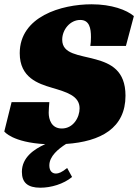

<svg xmlns="http://www.w3.org/2000/svg" viewBox="-27 -665 644 895"><path d="M560 -451 597 -590C563 -619 493 -645 400 -645C259 -645 65 -588 65 -417C65 -303 151 -275 215 -256C282 -236 344 -219 344 -160C344 -118 315 -66 261 -66C213 -66 200 -108 200 -140C200 -152 202 -177 203 -189H27L-7 -52C-7 -52 31 -1 184 7C132 30 75 69 75 136C75 186 102 210 161 210C211 210 269 193 309 160L286 118C262 138 246 144 234 144C217 144 203 133 203 106C203 63 245 29 281 6C443 -5 558 -68 558 -219C558 -337 488 -369 420 -388C341 -410 263 -412 263 -480C263 -527 300 -572 347 -572C390 -572 397 -533 397 -492C397 -476 396 -461 394 -451Z"/></svg>

Font: Racing Sans One
Style: Regular
Weight: 400
Designer: Pablo Impallari, Rodrigo Fuenzalida
Foundry: Pablo Impallari, Rodrigo Fuenzalida
Version: Version 1.001